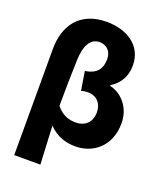

<svg xmlns="http://www.w3.org/2000/svg" viewBox="-178 -926 1049 1242"><g transform="rotate(20 346.0 -305.5)"><path d="M71 202H251C247 115 243 29 238 -62C296 -1 363 14 424 14C534 14 653 -61 653 -229C653 -335 584 -413 501 -431V-436C561 -474 594 -529 594 -604C594 -749 469 -813 341 -813C155 -813 71 -690 71 -529ZM372 -132C329 -132 279 -144 237 -198C237 -307 239 -412 243 -519C246 -612 277 -674 341 -674C384 -674 424 -646 424 -587C424 -525 397 -477 314 -466L335 -336C348 -341 363 -343 380 -343C445 -343 479 -297 479 -241C479 -166 429 -132 372 -132Z"/></g></svg>

Font: Noto Sans JP Black
Style: Regular
Weight: 900
Designer: Ryoko NISHIZUKA  (kana, bopomofo & ideographs); Paul D. Hunt (Latin, Greek & Cyrillic); Sandoll Communications , Soo-you
Foundry: Adobe
Version: Version 2.002;hotconv 1.0.116;makeotfexe 2.5.65601